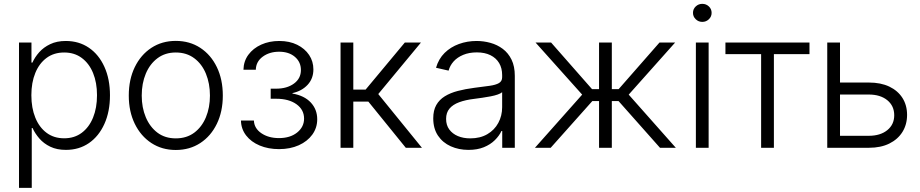

<svg xmlns="http://www.w3.org/2000/svg" viewBox="-20 -752 4684 977"><path d="M76.7 204.1V-535.6H140.1V-433.6H145Q157.2 -460.9 179.4 -486.1Q201.7 -511.2 235.4 -527.3Q269 -543.5 314.9 -543.5Q381.8 -543.5 432.4 -509Q482.9 -474.6 511.2 -412.1Q539.6 -349.6 539.6 -267.1Q539.6 -184.1 511.2 -121.3Q482.9 -58.6 432.6 -23.9Q382.3 10.7 315.4 10.7Q269.5 10.7 236.1 -5.4Q202.6 -21.5 180.4 -47.1Q158.2 -72.8 145.5 -100.6H141.6V204.1ZM306.6 -48.3Q358.9 -48.3 396.2 -76.4Q433.6 -104.5 453.6 -153.8Q473.6 -203.1 473.6 -267.6Q473.6 -331.5 453.6 -380.4Q433.6 -429.2 396.2 -457Q358.9 -484.9 306.6 -484.9Q254.4 -484.9 217 -457.3Q179.7 -429.7 159.7 -380.9Q139.6 -332 139.6 -267.6Q139.6 -202.6 159.7 -153.3Q179.7 -104 217 -76.2Q254.4 -48.3 306.6 -48.3Z M874.5 11.2Q804.2 11.2 750.2 -24.2Q696.3 -59.6 665.8 -122.1Q635.3 -184.6 635.3 -265.6Q635.3 -347.7 665.8 -410.4Q696.3 -473.1 750.2 -508.5Q804.2 -543.9 874.5 -543.9Q945.3 -543.9 999.3 -508.5Q1053.2 -473.1 1083.5 -410.4Q1113.8 -347.7 1113.8 -265.6Q1113.8 -184.6 1083.5 -122.1Q1053.2 -59.6 999.3 -24.2Q945.3 11.2 874.5 11.2ZM874.5 -47.9Q929.7 -47.9 968.5 -76.9Q1007.3 -106 1027.8 -155.3Q1048.3 -204.6 1048.3 -265.6Q1048.3 -327.1 1027.8 -377Q1007.3 -426.8 968.3 -455.8Q929.2 -484.9 874.5 -484.9Q820.3 -484.9 781.5 -455.8Q742.7 -426.8 721.9 -377.2Q701.2 -327.6 701.2 -265.6Q701.2 -204.6 721.9 -155.3Q742.7 -106 781.2 -76.9Q819.8 -47.9 874.5 -47.9Z M1399.9 6.8Q1345.2 6.8 1301.5 -11.5Q1257.8 -29.8 1232.4 -62.7Q1207 -95.7 1206.1 -138.7H1272Q1273.4 -99.1 1309.8 -74.2Q1346.2 -49.3 1399.4 -49.3Q1456.5 -49.3 1491.9 -77.6Q1527.3 -106 1527.3 -148.4Q1527.3 -193.8 1488.5 -221.7Q1449.7 -249.5 1385.3 -249.5H1357.4V-300.8H1385.3Q1440.4 -300.8 1475.8 -326.7Q1511.2 -352.5 1511.2 -395.5Q1511.2 -436.5 1480.7 -462.6Q1450.2 -488.8 1400.4 -488.8Q1351.1 -488.8 1316.9 -463.6Q1282.7 -438.5 1281.7 -397H1218.8Q1219.7 -440.4 1243.9 -473.4Q1268.1 -506.3 1309.1 -524.9Q1350.1 -543.5 1400.9 -543.5Q1453.1 -543.5 1492.2 -524.2Q1531.2 -504.9 1553 -472.2Q1574.7 -439.5 1574.7 -398.9Q1574.7 -352.1 1545.2 -320.3Q1515.6 -288.6 1468.3 -278.3V-275.9Q1528.3 -265.6 1561.3 -230.5Q1594.2 -195.3 1594.2 -145Q1594.2 -101.6 1569.3 -67.1Q1544.4 -32.7 1500.5 -12.9Q1456.5 6.8 1399.9 6.8Z M1712.9 0V-535.6H1777.8V-295.9H1840.3L2040 -535.6H2122.1L1904.8 -273.4L2127 0H2044.9L1854.5 -234.9H1777.8V0Z M2363.8 10.7Q2314.5 10.7 2273.7 -7.6Q2232.9 -25.9 2208.7 -61.8Q2184.6 -97.7 2184.6 -149.9Q2184.6 -190.4 2200 -217.5Q2215.3 -244.6 2243.4 -262Q2271.5 -279.3 2309.8 -289.3Q2348.1 -299.3 2394 -305.2Q2440.4 -311 2471.7 -315.4Q2502.9 -319.8 2519 -329.3Q2535.2 -338.9 2535.2 -358.9V-370.1Q2535.2 -405.3 2519.8 -431.2Q2504.4 -457 2475.6 -471.2Q2446.8 -485.4 2406.2 -485.4Q2367.2 -485.4 2337.2 -472.9Q2307.1 -460.4 2288.3 -439.5Q2269.5 -418.5 2262.7 -392.6L2198.7 -407.2Q2211.9 -452.6 2242.4 -482.7Q2272.9 -512.7 2315.2 -528.1Q2357.4 -543.5 2405.3 -543.5Q2440.9 -543.5 2475.6 -533.9Q2510.3 -524.4 2538.3 -503.4Q2566.4 -482.4 2583 -448.5Q2599.6 -414.6 2599.6 -366.2V0H2535.6V-85.4H2531.7Q2520.5 -61 2498 -38.8Q2475.6 -16.6 2442.1 -2.9Q2408.7 10.7 2363.8 10.7ZM2373 -47.9Q2423.3 -47.9 2459.7 -69.1Q2496.1 -90.3 2515.6 -126.5Q2535.2 -162.6 2535.2 -206.5V-282.7Q2527.8 -276.4 2512.5 -271Q2497.1 -265.6 2476.6 -261.7Q2456.1 -257.8 2434.3 -254.6Q2412.6 -251.5 2393.6 -249Q2348.6 -243.7 2316.4 -231.7Q2284.2 -219.7 2267.1 -199.2Q2250 -178.7 2250 -147Q2250 -115.2 2266.1 -93.3Q2282.2 -71.3 2309.8 -59.6Q2337.4 -47.9 2373 -47.9Z M2702.1 0 2942.4 -270.5 2705.1 -535.6H2784.2L2992.7 -298.3H3028.3V-535.6H3093.3V-298.3H3127.9L3335.9 -535.6H3415.5L3179.2 -270.5L3418.9 0H3338.4L3127.4 -237.8H3093.3V0H3028.3V-237.8H2994.1L2782.2 0Z M3521 0V-535.6H3585.9V0ZM3553.7 -640.6Q3534.2 -640.6 3520.3 -654.1Q3506.3 -667.5 3506.3 -686.5Q3506.3 -706.1 3520.3 -719.2Q3534.2 -732.4 3553.7 -732.4Q3573.2 -732.4 3587.2 -719.2Q3601.1 -706.1 3601.1 -686.5Q3601.1 -667.5 3587.2 -654.1Q3573.2 -640.6 3553.7 -640.6Z M3853 0V-476.6H3671.4V-535.6H4099.1V-476.6H3918V0Z M4242.7 -332H4401.4Q4461.9 -332 4505.4 -311.3Q4548.8 -290.5 4572.3 -253.4Q4595.7 -216.3 4595.7 -167.5Q4595.7 -118.7 4572.3 -80.8Q4548.8 -43 4505.4 -21.5Q4461.9 0 4401.4 0H4189.5V-535.6H4254.4V-61H4400.4Q4459.5 -61 4494.9 -89.6Q4530.3 -118.2 4530.3 -165.5Q4530.3 -213.4 4494.9 -242.2Q4459.5 -271 4400.4 -271H4242.7Z"/></svg>

Font: Inter 20pt Light
Style: Regular
Weight: 300
Version: Version 4.001;git-66647c0bb